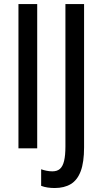

<svg xmlns="http://www.w3.org/2000/svg" viewBox="-20 -734 505 950"><path d="M71.3 0V-713.9H164.1V0ZM250.5 196.3Q232.4 196.3 215.6 193.8Q198.7 191.4 183.6 185.5V103.5Q195.8 107.9 210 110.8Q224.1 113.8 239.3 113.8Q262.7 113.8 276.6 101.6Q290.5 89.4 297.1 62.3Q303.7 35.2 303.7 -9.8V-713.9H396V-5.4Q396 68.8 379.4 113Q362.8 157.2 330.3 176.8Q297.9 196.3 250.5 196.3Z"/></svg>

Font: Open Sans Condensed Medium
Style: Regular
Weight: 500
Width: 3
Designer: Monotype Design Team
Foundry: Monotype Imaging Inc.
Version: Version 3.000